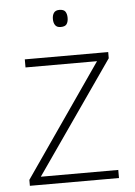

<svg xmlns="http://www.w3.org/2000/svg" viewBox="-52 -764 564 805"><g transform="rotate(-5 229.5 -362.0)"><path d="M416 0H41V-25L367 -496H66V-530H417V-504L90 -34H416ZM228 -724Q247 -724 253.5 -714Q260 -704 260 -688Q260 -672 253.5 -662Q247 -652 228 -652Q212 -652 205 -662Q198 -672 198 -688Q198 -704 205 -714Q212 -724 228 -724Z"/></g></svg>

Font: Noto Sans Bengali UI ExtraLight
Style: Regular
Weight: 200
Designer: Jelle Bosma - Monotype Design Team
Foundry: Monotype Imaging Inc.
Version: Version 2.003; ttfautohint (v1.8.4.7-5d5b)